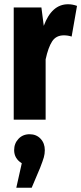

<svg xmlns="http://www.w3.org/2000/svg" viewBox="-20 -566 384 908"><path d="M301.8 -545.9Q323.2 -545.9 344.2 -538.1L318.8 -393.1Q300.8 -398.9 282.2 -398.9Q245.1 -398.9 226.6 -370.4Q208 -341.8 195.8 -285.2V0H44.9V-530.8H175.8L187 -443.8Q224.6 -545.9 301.8 -545.9ZM120.1 68.8Q151.9 68.8 171.9 90.1Q191.9 111.3 191.9 144Q191.9 161.6 187.3 178Q182.6 194.3 169.9 227.1L129.9 321.8H57.1L83 206.1Q46.9 183.6 46.9 144Q46.9 112.3 67.4 90.6Q87.9 68.8 120.1 68.8Z"/></svg>

Font: Fira Sans Compressed
Style: Bold
Weight: 700
Width: 1
Designer: Carrois Corporate & Edenspiekermann AG
Foundry: Carrois Corporate GbR & Edenspiekermann AG
Version: Version 4.203;PS 004.203;hotconv 1.0.88;makeotf.lib2.5.64775